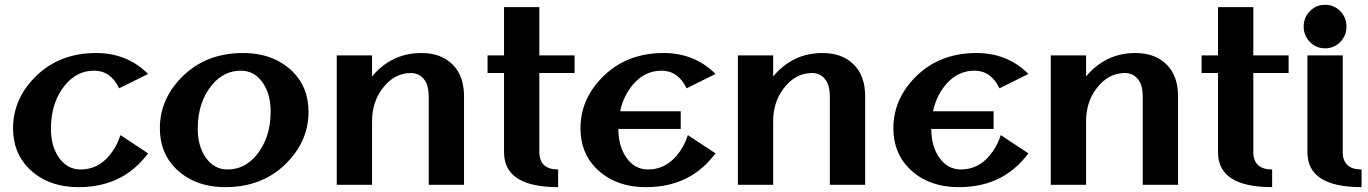

<svg xmlns="http://www.w3.org/2000/svg" viewBox="-20 -767 5677 797"><path d="M306.2 9.8Q176.3 9.8 98.1 -69.3Q34.2 -134.3 34.2 -234.4Q34.2 -360.4 133.8 -455.1Q231 -546.9 379.4 -546.9Q507.8 -546.9 594.7 -460L474.6 -400.4Q439.5 -473.6 370.6 -473.6Q300.8 -473.6 252 -416Q191.4 -344.7 191.4 -232.4Q191.4 -160.6 224.6 -112.8Q259.3 -63.5 314.9 -63.5Q385.3 -63.5 433.6 -121.1Q464.8 -158.2 480 -206.1L594.7 -130.4Q576.2 -105.5 551.8 -82Q456.1 9.8 306.2 9.8Z M924.3 -63.5Q994.1 -63.5 1043 -121.1Q1103.5 -192.9 1103.5 -304.7Q1103.5 -376.5 1070.3 -424.3Q1035.6 -473.6 980 -473.6Q910.2 -473.6 861.3 -416Q800.8 -344.2 800.8 -232.4Q800.8 -160.6 834 -112.8Q868.7 -63.5 924.3 -63.5ZM915.5 9.8Q786.6 9.8 707.5 -69.3Q643.6 -134.3 643.6 -234.4Q643.6 -360.4 743.2 -455.1Q840.3 -546.9 988.8 -546.9Q1117.7 -546.9 1196.8 -467.8Q1260.7 -402.8 1260.7 -302.7Q1260.7 -176.8 1161.1 -82Q1064 9.8 915.5 9.8Z M1377.9 0V-537.1H1524.4V-449.7Q1605.5 -546.9 1729.5 -546.9Q1810.5 -546.9 1857.9 -500Q1906.2 -453.1 1906.2 -367.2V0H1759.8V-364.7Q1759.8 -409.2 1743.7 -433.1Q1722.7 -463.9 1685.5 -463.9Q1615.2 -463.9 1566.4 -397.9Q1524.4 -341.8 1524.4 -262.7V0Z M2296.9 9.8Q2072.3 9.8 2072.3 -134.8V-463.9H2003.9V-537.1H2072.3V-737.3H2218.8V-537.1H2365.2V-463.9H2218.8V-136.7Q2218.8 -63.5 2296.9 -63.5Z M2661.6 9.8Q2531.7 9.8 2453.6 -69.3Q2389.6 -134.3 2389.6 -234.4Q2389.6 -360.4 2489.3 -455.1Q2586.4 -546.9 2734.9 -546.9Q2863.3 -546.9 2950.2 -460L2830.1 -400.4Q2794.9 -473.6 2726.1 -473.6Q2656.2 -473.6 2607.4 -416Q2567.9 -369.1 2554.2 -305.2H2805.7V-231.9H2546.9Q2546.9 -160.6 2580.1 -112.8Q2614.7 -63.5 2670.4 -63.5Q2740.2 -63.5 2789.1 -121.1Q2820.3 -158.2 2835.4 -206.1L2950.2 -130.4Q2931.6 -105.5 2907.2 -82Q2811.5 9.8 2661.6 9.8Z M3043 0V-537.1H3189.5V-449.7Q3270.5 -546.9 3394.5 -546.9Q3475.6 -546.9 3522.9 -500Q3571.3 -453.1 3571.3 -367.2V0H3424.8V-364.7Q3424.8 -409.2 3408.7 -433.1Q3387.7 -463.9 3350.6 -463.9Q3280.3 -463.9 3231.4 -397.9Q3189.5 -341.8 3189.5 -262.7V0Z M3960.4 9.8Q3830.6 9.8 3752.4 -69.3Q3688.5 -134.3 3688.5 -234.4Q3688.5 -360.4 3788.1 -455.1Q3885.3 -546.9 4033.7 -546.9Q4162.1 -546.9 4249 -460L4128.9 -400.4Q4093.8 -473.6 4024.9 -473.6Q3955.1 -473.6 3906.2 -416Q3866.7 -369.1 3853 -305.2H4104.5V-231.9H3845.7Q3845.7 -160.6 3878.9 -112.8Q3913.6 -63.5 3969.2 -63.5Q4039.1 -63.5 4087.9 -121.1Q4119.1 -158.2 4134.3 -206.1L4249 -130.4Q4230.5 -105.5 4206.1 -82Q4110.4 9.8 3960.4 9.8Z M4341.8 0V-537.1H4488.3V-449.7Q4569.3 -546.9 4693.4 -546.9Q4774.4 -546.9 4821.8 -500Q4870.1 -453.1 4870.1 -367.2V0H4723.6V-364.7Q4723.6 -409.2 4707.5 -433.1Q4686.5 -463.9 4649.4 -463.9Q4579.1 -463.9 4530.3 -397.9Q4488.3 -341.8 4488.3 -262.7V0Z M5260.7 9.8Q5036.1 9.8 5036.1 -134.8V-463.9H4967.8V-537.1H5036.1V-737.3H5182.6V-537.1H5329.1V-463.9H5182.6V-136.7Q5182.6 -63.5 5260.7 -63.5Z M5631.8 9.8Q5407.2 9.8 5407.2 -134.8V-537.1H5553.7V-136.7Q5553.7 -63.5 5631.8 -63.5ZM5417.5 -720.7Q5443.4 -747.1 5480.5 -747.1Q5517.6 -747.1 5543.5 -720.7Q5569.3 -694.3 5569.3 -656.7Q5569.3 -619.1 5543.5 -592.8Q5517.6 -566.4 5480.5 -566.4Q5443.4 -566.4 5417.5 -592.8Q5391.6 -619.1 5391.6 -656.7Q5391.6 -694.3 5417.5 -720.7Z"/></svg>

Font: Klaudia
Style: Bold
Weight: 700
Designer: Wojciech Kalinowski "wmk69" (wmk69@o2.pl)
Foundry: Wojciech Kalinowski "wmk69" (wmk69@o2.pl)
Version: Version 3.1.0; 2021-05-10